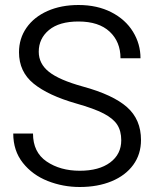

<svg xmlns="http://www.w3.org/2000/svg" viewBox="-20 -738 615 768"><path d="M285 -324Q173 -356 114.5 -403.5Q56 -451 56 -529Q56 -584 86 -627Q116 -670 170 -694Q224 -718 294 -718Q369 -718 425.5 -689Q482 -660 512 -611Q542 -562 542 -505H462Q462 -571 418.5 -611.5Q375 -652 294 -652Q217 -652 176 -618Q135 -584 135 -531Q135 -483 176 -450.5Q217 -418 311 -392Q432 -359 488 -309.5Q544 -260 544 -178Q544 -121 513 -78.5Q482 -36 426.5 -13Q371 10 299 10Q232 10 171 -14Q110 -38 71.5 -86.5Q33 -135 33 -204H112Q112 -129 166.5 -92Q221 -55 299 -55Q376 -55 420.5 -88Q465 -121 465 -177Q465 -214 449 -239Q433 -264 394.5 -284Q356 -304 285 -324Z"/></svg>

Font: Freesentation 4 Regular
Style: Regular
Weight: 400
Designer: glyphs from Roboto by Christian Robertson / Hangul glyphs from Noto Sans CJK(Source Han Sans) by Jang Soo-young and Kang
Foundry: PT&
Version: Version 2.001